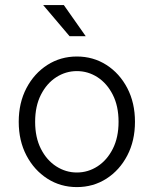

<svg xmlns="http://www.w3.org/2000/svg" viewBox="-20 -743 618 771"><path d="M55.2 -253.9Q55.2 -330.1 86.2 -389.2Q117.2 -448.2 170.2 -482.2Q223.1 -516.1 288.6 -516.1Q354.5 -516.1 407.5 -482.2Q460.4 -448.2 491.2 -389.2Q522 -330.1 522 -253.9Q522 -177.7 491.2 -118.7Q460.4 -59.6 407.5 -25.6Q354.5 8.3 288.6 8.3Q223.1 8.3 170.2 -25.6Q117.2 -59.6 86.2 -118.7Q55.2 -177.7 55.2 -253.9ZM121.1 -253.9Q121.1 -190.9 144.3 -145.3Q167.5 -99.6 205.8 -75Q244.1 -50.3 288.6 -50.3Q333.5 -50.3 371.6 -75Q409.7 -99.6 432.9 -145.3Q456.1 -190.9 456.1 -253.9Q456.1 -316.9 432.9 -362.5Q409.7 -408.2 371.6 -432.9Q333.5 -457.5 288.6 -457.5Q244.1 -457.5 205.8 -432.9Q167.5 -408.2 144.3 -362.5Q121.1 -316.9 121.1 -253.9ZM259.3 -597.7 153.3 -722.7H236.3L324.2 -597.7Z"/></svg>

Font: Giphurs Light
Style: Regular
Weight: 300
Version: Version 0.920; ttfautohint (v1.8.4.7-5d5b)